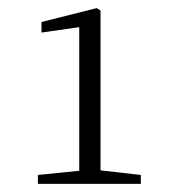

<svg xmlns="http://www.w3.org/2000/svg" viewBox="-20 -912 417 472"><path d="M174.8 -460H73.2V-481.9L174.8 -492.2V-845.2L82 -832V-857.9L217.8 -892.1L227.1 -886.2V-493.2L326.2 -481.9V-460Z"/></svg>

Font: Source Han Serif TW ExtraLight
Style: Regular
Weight: 250
Designer: Ryoko NISHIZUKA Ë•øÂ°öÊ∂ºÂ≠ê (kana & ideographs); Frank Grie√ühammer (Latin, Greek & Cyrillic); Wenlong ZHANG Âº†ÊñáÈæô 
Foundry: Adobe
Version: Version 2.003;hotconv 1.1.1;makeotfexe 2.6.0